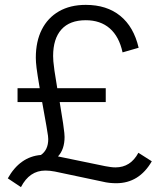

<svg xmlns="http://www.w3.org/2000/svg" viewBox="-20 -731 656 788"><path d="M457 21Q444 21 429.5 19.5Q415 18 399 14L205 -27Q195 -29 185 -30Q175 -31 166 -31Q101 -31 66 37L12 1Q62 -88 148 -95Q178 -116 178 -160Q178 -164 177 -173.5Q176 -183 170.5 -214Q165 -245 153 -312H52V-369H143Q133 -428 130 -452.5Q127 -477 127 -494Q127 -561 151.5 -609.5Q176 -658 222 -684.5Q268 -711 332 -711Q418 -711 473.5 -666Q529 -621 549 -535L483 -516Q469 -581 430.5 -614.5Q392 -648 332 -648Q266 -648 232 -610Q198 -572 198 -501Q198 -492 199 -479Q200 -466 203.5 -441Q207 -416 215 -369H414V-312H225Q235 -253 239 -224.5Q243 -196 244 -185.5Q245 -175 245 -169Q245 -118 218 -89L412 -49Q423 -47 433.5 -45.5Q444 -44 454 -44Q516 -44 548 -104L603 -69Q551 21 457 21Z"/></svg>

Font: Red Hat Text VF
Style: Regular
Weight: 400
Designer: Pentagram, MCKL
Foundry: Pentagram, MCKL
Version: Version 1.023